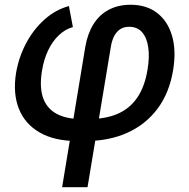

<svg xmlns="http://www.w3.org/2000/svg" viewBox="-20 -576 787 800"><path d="M238.8 204.1 335.4 -380.9Q344.7 -435.1 368.9 -474.4Q393.1 -513.7 432.4 -534.9Q471.7 -556.2 524.4 -556.2Q590.3 -556.2 634.8 -522Q679.2 -487.8 697 -426.3Q714.8 -364.7 701.2 -283.2Q685.5 -188.5 636.2 -122.8Q586.9 -57.1 510.3 -22.7Q433.6 11.7 335.9 11.7H302.2Q207.5 11.7 145.8 -23.7Q84 -59.1 58.6 -123Q33.2 -187 46.9 -272Q58.1 -337.4 88.4 -395Q118.7 -452.6 164.6 -493.9Q210.4 -535.2 267.1 -550.8L283.7 -463.4Q251.5 -454.1 225.1 -429.2Q198.7 -404.3 180.7 -366.5Q162.6 -328.6 154.8 -280.3Q144 -214.4 158.9 -169.9Q173.8 -125.5 214.1 -102.8Q254.4 -80.1 317.9 -80.1H351.1Q420.9 -80.1 470.9 -102.1Q521 -124 552 -169.4Q583 -214.8 594.7 -285.6Q603.5 -337.4 597.9 -377.7Q592.3 -418 572.5 -441.2Q552.7 -464.4 517.6 -464.4Q495.6 -464.4 480.2 -453.9Q464.8 -443.4 455.3 -424.8Q445.8 -406.2 441.9 -381.3L344.7 204.1Z"/></svg>

Font: Inter Medium
Style: Italic
Weight: 500
Italic angle: -9.3988°
Designer: Rasmus Andersson
Foundry: rsms
Version: Version 4.001;git-66647c0bb